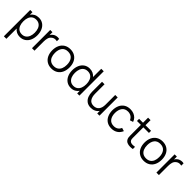

<svg xmlns="http://www.w3.org/2000/svg" viewBox="277 -2025 3618 3618"><g transform="rotate(45 2086.0 -215.5)"><path d="M129.4 216.3H62.5V-485.8H122.1V-418.9Q149.4 -457.5 190.2 -478.5Q231 -499.5 283.7 -499.5Q349.1 -499.5 397.5 -466.3Q445.8 -433.1 471.2 -374.8Q496.6 -316.4 496.6 -243.7Q496.6 -169.9 471.2 -111.6Q445.8 -53.2 397 -19.8Q348.1 13.7 281.2 13.7Q232.9 13.7 194.6 -5.1Q156.2 -23.9 129.4 -58.1ZM274.9 -48.3Q323.2 -48.3 357.7 -73.5Q392.1 -98.6 409.4 -142.8Q426.8 -187 426.8 -243.7Q426.8 -299.8 409.9 -343.8Q393.1 -387.7 358.2 -412.6Q323.2 -437.5 273.4 -437.5Q223.6 -437.5 189.7 -413.3Q155.8 -389.2 138.9 -345.2Q122.1 -301.3 122.1 -243.7Q122.1 -186 138.9 -142.1Q155.8 -98.1 189.9 -73.2Q224.1 -48.3 274.9 -48.3Z M662.1 0H595.7V-485.8H655.3V-409.2Q670.9 -437 693.4 -454.1Q713.4 -472.2 741.5 -481.2Q769.5 -490.2 798.3 -490.2Q817.4 -490.2 834.5 -485.8V-424.3Q815.4 -428.7 797.4 -428.7Q750.5 -428.7 718.8 -401.9Q685.1 -376 673.6 -335.4Q662.1 -294.9 662.1 -242.7Z M1123 13.7Q1051.8 13.7 999.8 -19Q947.8 -51.8 920.4 -109.9Q893.1 -168 893.1 -243.7Q893.1 -319.3 920.9 -377.4Q948.7 -435.5 1000.7 -467.5Q1052.7 -499.5 1123 -499.5Q1194.3 -499.5 1246.6 -467Q1298.8 -434.6 1325.9 -376.7Q1353 -318.8 1353 -243.7Q1353 -167 1325.7 -108.9Q1298.3 -50.8 1246.1 -18.6Q1193.8 13.7 1123 13.7ZM1123 -50.3Q1175.8 -50.3 1211.7 -74.2Q1247.6 -98.1 1265.4 -141.6Q1283.2 -185.1 1283.2 -243.7Q1283.2 -333.5 1242.4 -384.8Q1201.7 -436 1123 -436Q1043.9 -436 1003.7 -384Q963.4 -332 963.4 -243.7Q963.4 -184.6 981.7 -140.9Q1000 -97.2 1035.4 -73.7Q1070.8 -50.3 1123 -50.3Z M1640.6 13.7Q1574.2 13.7 1525.4 -19.8Q1476.6 -53.2 1450.9 -111.6Q1425.3 -169.9 1425.3 -243.7Q1425.3 -316.4 1450.9 -374.8Q1476.6 -433.1 1524.9 -466.3Q1573.2 -499.5 1637.7 -499.5Q1687.5 -499.5 1726.3 -481.2Q1765.1 -462.9 1793 -428.7V-648.4H1859.4V0H1800.3V-68.4Q1772.9 -29.3 1732.7 -7.8Q1692.4 13.7 1640.6 13.7ZM1647.5 -48.3Q1697.8 -48.3 1731.9 -73.2Q1766.1 -98.1 1783.2 -142.1Q1800.3 -186 1800.3 -243.7Q1800.3 -301.3 1783.2 -345.2Q1766.1 -389.2 1732.2 -413.3Q1698.2 -437.5 1648.9 -437.5Q1598.1 -437.5 1563.5 -412.6Q1528.8 -387.7 1512.2 -343.8Q1495.6 -299.8 1495.6 -243.7Q1495.6 -187 1512.9 -142.8Q1530.3 -98.6 1564.2 -73.5Q1598.1 -48.3 1647.5 -48.3Z M2170.9 12.2Q2102.5 12.2 2058.8 -21.2Q2015.1 -54.7 1995.8 -106.9Q1976.6 -159.2 1976.6 -218.8V-485.8H2043V-238.3Q2043 -151.9 2077.1 -101.3Q2111.3 -50.8 2184.1 -50.8Q2253.4 -50.8 2290.8 -97.2Q2328.1 -143.6 2328.1 -226.6V-485.8H2394V0H2334.5V-67.9Q2307.6 -28.8 2265.6 -8.3Q2223.6 12.2 2170.9 12.2Z M2721.7 13.7Q2649.4 13.7 2598.4 -18.8Q2547.4 -51.3 2520.8 -109.4Q2494.1 -167.5 2493.2 -243.2Q2494.1 -319.8 2521 -377.7Q2547.9 -435.5 2599.1 -467.5Q2650.4 -499.5 2722.2 -499.5Q2771 -499.5 2812.3 -483.4Q2853.5 -467.3 2882.8 -437Q2912.1 -406.7 2925.3 -364.7L2860.8 -344.2Q2843.8 -387.7 2806.6 -411.9Q2769.5 -436 2721.7 -436Q2644 -436 2604.2 -384Q2564.5 -332 2563.5 -243.2Q2564.5 -153.3 2604.7 -101.8Q2645 -50.3 2721.7 -50.3Q2771.5 -50.3 2806.2 -72.8Q2840.8 -95.2 2858.9 -138.7L2925.3 -119.1Q2898.4 -54.7 2845.9 -20.5Q2793.5 13.7 2721.7 13.7Z M3216.3 6.8Q3169.4 6.8 3135 -8.8Q3100.6 -24.4 3084 -58.1Q3074.2 -77.1 3071.3 -97.4Q3068.4 -117.7 3068.4 -147.9V-429.2H2964.4V-485.8H3068.4V-621.1H3134.3V-485.8H3283.2V-429.2H3134.3V-151.9Q3134.3 -129.9 3136.2 -116Q3138.2 -102.1 3144 -91.3Q3155.3 -70.8 3175.3 -61.8Q3195.3 -52.7 3226.1 -52.7Q3252 -52.7 3283.2 -58.1V0Q3247.6 6.8 3216.3 6.8Z M3582 13.7Q3510.7 13.7 3458.7 -19Q3406.7 -51.8 3379.4 -109.9Q3352.1 -168 3352.1 -243.7Q3352.1 -319.3 3379.9 -377.4Q3407.7 -435.5 3459.7 -467.5Q3511.7 -499.5 3582 -499.5Q3653.3 -499.5 3705.6 -467Q3757.8 -434.6 3784.9 -376.7Q3812 -318.8 3812 -243.7Q3812 -167 3784.7 -108.9Q3757.3 -50.8 3705.1 -18.6Q3652.8 13.7 3582 13.7ZM3582 -50.3Q3634.8 -50.3 3670.7 -74.2Q3706.5 -98.1 3724.4 -141.6Q3742.2 -185.1 3742.2 -243.7Q3742.2 -333.5 3701.4 -384.8Q3660.6 -436 3582 -436Q3502.9 -436 3462.6 -384Q3422.4 -332 3422.4 -243.7Q3422.4 -184.6 3440.7 -140.9Q3459 -97.2 3494.4 -73.7Q3529.8 -50.3 3582 -50.3Z M3977.5 0H3911.1V-485.8H3970.7V-409.2Q3986.3 -437 4008.8 -454.1Q4028.8 -472.2 4056.9 -481.2Q4085 -490.2 4113.8 -490.2Q4132.8 -490.2 4149.9 -485.8V-424.3Q4130.9 -428.7 4112.8 -428.7Q4065.9 -428.7 4034.2 -401.9Q4000.5 -376 3989 -335.4Q3977.5 -294.9 3977.5 -242.7Z"/></g></svg>

Font: Potro Sans Bangla
Style: Regular
Weight: 400
Designer: Jayed Ahsan Saad
Foundry: Codepotro
Version: Potro Sans Bangla;Version 0.996;CodepotroFonts;